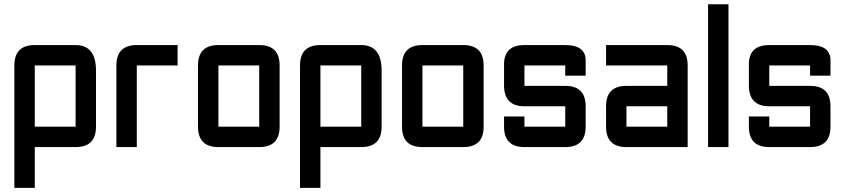

<svg xmlns="http://www.w3.org/2000/svg" viewBox="-20 -704 4044 919"><path d="M48.8 -390.6Q48.8 -488.3 146.5 -488.3H341.8Q439.5 -488.3 439.5 -366.2V-97.7Q439.5 0 341.8 0H146.5V195.3H48.8ZM341.8 -390.6H146.5V-97.7H341.8Z M634.8 -488.3H830.1V-390.6H634.8V0H537.1V-390.6Q537.1 -488.3 634.8 -488.3Z M1220.7 0H1025.4Q927.7 0 927.7 -97.7V-390.6Q927.7 -488.3 1025.4 -488.3H1220.7Q1318.4 -488.3 1318.4 -390.6V-97.7Q1318.4 0 1220.7 0ZM1220.7 -97.7V-390.6H1025.4V-97.7Z M1416 -390.6Q1416 -488.3 1513.7 -488.3H1709Q1806.6 -488.3 1806.6 -366.2V-97.7Q1806.6 0 1709 0H1513.7V195.3H1416ZM1709 -390.6H1513.7V-97.7H1709Z M2197.3 0H2002Q1904.3 0 1904.3 -97.7V-390.6Q1904.3 -488.3 2002 -488.3H2197.3Q2294.9 -488.3 2294.9 -390.6V-97.7Q2294.9 0 2197.3 0ZM2197.3 -97.7V-390.6H2002V-97.7Z M2392.6 -146.5H2490.2V-97.7H2685.5V-195.3H2490.2Q2392.6 -195.3 2392.6 -295.4V-395.5Q2392.6 -488.3 2490.2 -488.3H2685.5Q2783.2 -488.3 2783.2 -415V-341.8H2685.5V-390.6H2490.2V-293H2685.5Q2783.2 -293 2783.2 -195.3V-97.7Q2783.2 0 2685.5 0H2490.2Q2392.6 0 2392.6 -97.7Z M3271.5 0H2978.5Q2880.9 0 2880.9 -97.7V-195.3Q2880.9 -293 2978.5 -293H3173.8V-390.6H2880.9V-488.3H3173.8Q3271.5 -488.3 3271.5 -390.6ZM2978.5 -97.7H3173.8V-195.3H2978.5Z M3369.1 -683.6H3466.8V0H3369.1Z M3564.5 -146.5H3662.1V-97.7H3857.4V-195.3H3662.1Q3564.5 -195.3 3564.5 -295.4V-395.5Q3564.5 -488.3 3662.1 -488.3H3857.4Q3955.1 -488.3 3955.1 -415V-341.8H3857.4V-390.6H3662.1V-293H3857.4Q3955.1 -293 3955.1 -195.3V-97.7Q3955.1 0 3857.4 0H3662.1Q3564.5 0 3564.5 -97.7Z"/></svg>

Font: BabelStone Moon Runes
Style: Regular
Weight: 400
Designer: Andrew West
Foundry: BabelStone
Version: Version 7.001 March 14, 2022